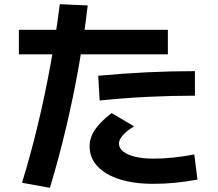

<svg xmlns="http://www.w3.org/2000/svg" viewBox="-20 -829 1040 915"><path d="M85 42Q126 -92 159.5 -231Q193 -370 219.5 -514.5Q246 -659 265 -809L398 -803Q381 -658 355 -511Q329 -364 294.5 -219Q260 -74 218 66ZM710 47Q617 47 549 25Q481 3 444 -37Q407 -77 407 -132Q407 -173 432.5 -211Q458 -249 512 -290L619 -227Q583 -205 565 -184Q547 -163 547 -145Q547 -123 567 -107Q587 -91 624 -82Q661 -73 710 -73Q757 -73 805 -78Q853 -83 906 -93L921 27Q865 37 815 42Q765 47 710 47ZM70 -570V-687H780V-570ZM448 -468Q566 -479 680.5 -484.5Q795 -490 909 -490V-373Q797 -373 684 -367.5Q571 -362 455 -350Z"/></svg>

Font: M PLUS 1 Code
Style: Bold
Weight: 700
Designer: Coji Morishita
Foundry: UNDERFOREST DESIGN
Version: Version 1.002